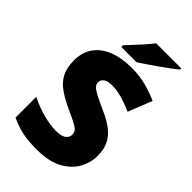

<svg xmlns="http://www.w3.org/2000/svg" viewBox="-275 -1022 1127 1127"><g transform="rotate(45 288.5 -458.5)"><path d="M544 -217Q544 -159 514.5 -107Q485 -55 423.5 -22.5Q362 10 264 10Q215 10 178.5 5.5Q142 1 110 -9Q78 -19 44 -35V-207Q102 -178 161 -162.5Q220 -147 268 -147Q311 -147 331 -162Q351 -177 351 -200Q351 -228 321.5 -245.5Q292 -263 222 -294Q169 -319 130 -346.5Q91 -374 70 -414Q49 -454 49 -515Q49 -584 83 -630.5Q117 -677 177.5 -700.5Q238 -724 318 -724Q388 -724 444 -708.5Q500 -693 544 -673L485 -524Q439 -545 394.5 -557.5Q350 -570 312 -570Q275 -570 257.5 -557Q240 -544 240 -524Q240 -507 253 -494Q266 -481 296.5 -465.5Q327 -450 380 -426Q432 -403 468.5 -375.5Q505 -348 524.5 -310.5Q544 -273 544 -217ZM528 -917Q510 -903 483 -882.5Q456 -862 425 -840.5Q394 -819 365.5 -799.5Q337 -780 317 -767H190V-781Q207 -800 231 -825.5Q255 -851 279 -878Q303 -905 319 -927H528Z"/></g></svg>

Font: Noto Sans Khmer UI Black
Style: Regular
Weight: 900
Designer: Danh Hong and the Monotype Design Team
Foundry: Monotype Imaging Inc.
Version: Version 2.002; ttfautohint (v1.8.4.7-5d5b)